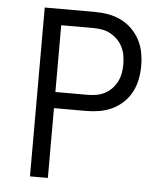

<svg xmlns="http://www.w3.org/2000/svg" viewBox="-50 -714 650 759"><g transform="rotate(5 275.0 -335.0)"><path d="M97 0V-670H295Q322 -670 348.5 -665.5Q375 -661 399 -649.5Q423 -638 442.5 -619Q462 -600 474.5 -576.5Q487 -553 492 -526.5Q497 -500 497 -473Q497 -447 492 -420.5Q487 -394 474.5 -370Q462 -346 442.5 -327.5Q423 -309 399 -297.5Q375 -286 348.5 -281.5Q322 -277 295 -277H168V0ZM168 -341H295Q313 -341 330.5 -344Q348 -347 363.5 -355Q379 -363 391.5 -376Q404 -389 412 -405Q420 -421 423 -438.5Q426 -456 426 -473Q426 -491 423 -508.5Q420 -526 412 -542Q404 -558 391.5 -570.5Q379 -583 363.5 -591.5Q348 -600 330.5 -603Q313 -606 295 -606H168Z"/></g></svg>

Font: Lode Term
Style: Regular
Weight: 400
Monospace: yes
Designer: Belleve Invis
Foundry: Belleve Invis
Version: Version 29.2.0